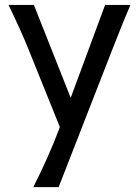

<svg xmlns="http://www.w3.org/2000/svg" viewBox="-20 -518 558 777"><path d="M266.1 -122.1 405.3 -498H507.8Q477.5 -428.2 443.4 -339.8L437.5 -325.2L217.3 239.3H114.7Q142.6 184.6 170.4 122.6Q198.2 60.5 217.8 7.8L222.2 -3.9L92.8 -324.7Q68.4 -385.7 14.6 -498H117.2Z"/></svg>

Font: Lesson One
Style: Regular
Weight: 400
Designer: But Ko, Victor Gaultney, Annie Olsen, Julie Remington, Don Collingsworth, Eric Hays, Becca Hirsbrunner
Version: Version 1.100